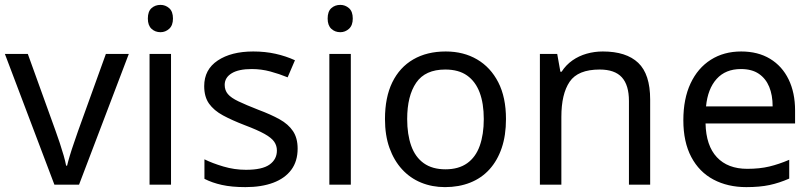

<svg xmlns="http://www.w3.org/2000/svg" viewBox="-20 -757 3330 787"><path d="M203 0 0 -536H94L208 -220Q216 -198 225 -171Q234 -144 241 -119.5Q248 -95 251 -78H255Q259 -95 266.5 -120Q274 -145 283.5 -172Q293 -199 300 -220L414 -536H508L304 0Z M681 -536V0H593V-536ZM638 -737Q658 -737 673.5 -723.5Q689 -710 689 -681Q689 -653 673.5 -639Q658 -625 638 -625Q616 -625 601 -639Q586 -653 586 -681Q586 -710 601 -723.5Q616 -737 638 -737Z M1200 -148Q1200 -96 1174 -61Q1148 -26 1100 -8Q1052 10 986 10Q930 10 889.5 1Q849 -8 818 -24V-104Q850 -88 895.5 -74.5Q941 -61 988 -61Q1055 -61 1085 -82.5Q1115 -104 1115 -140Q1115 -160 1104 -176Q1093 -192 1064.5 -208Q1036 -224 983 -244Q931 -264 894 -284Q857 -304 837 -332Q817 -360 817 -404Q817 -472 872.5 -509Q928 -546 1018 -546Q1067 -546 1109.5 -536.5Q1152 -527 1189 -510L1159 -440Q1125 -454 1088 -464Q1051 -474 1012 -474Q958 -474 929.5 -456.5Q901 -439 901 -409Q901 -387 914 -371.5Q927 -356 957.5 -341.5Q988 -327 1039 -307Q1090 -288 1126 -268Q1162 -248 1181 -219.5Q1200 -191 1200 -148Z M1418 -536V0H1330V-536ZM1375 -737Q1395 -737 1410.5 -723.5Q1426 -710 1426 -681Q1426 -653 1410.5 -639Q1395 -625 1375 -625Q1353 -625 1338 -639Q1323 -653 1323 -681Q1323 -710 1338 -723.5Q1353 -737 1375 -737Z M2054 -269Q2054 -202 2036.5 -150.5Q2019 -99 1986.5 -63Q1954 -27 1907.5 -8.5Q1861 10 1804 10Q1751 10 1706 -8.5Q1661 -27 1628 -63Q1595 -99 1576.5 -150.5Q1558 -202 1558 -269Q1558 -358 1588 -419.5Q1618 -481 1674 -513.5Q1730 -546 1807 -546Q1880 -546 1935.5 -513.5Q1991 -481 2022.5 -419.5Q2054 -358 2054 -269ZM1649 -269Q1649 -206 1665.5 -159.5Q1682 -113 1717 -88Q1752 -63 1806 -63Q1860 -63 1895 -88Q1930 -113 1946.5 -159.5Q1963 -206 1963 -269Q1963 -333 1946 -378Q1929 -423 1894.5 -447.5Q1860 -472 1805 -472Q1723 -472 1686 -418Q1649 -364 1649 -269Z M2451 -546Q2547 -546 2596 -499.5Q2645 -453 2645 -349V0H2558V-343Q2558 -408 2529 -440Q2500 -472 2438 -472Q2349 -472 2315 -422Q2281 -372 2281 -278V0H2193V-536H2264L2277 -463H2282Q2300 -491 2326.5 -509.5Q2353 -528 2385 -537Q2417 -546 2451 -546Z M3018 -546Q3087 -546 3136.5 -516Q3186 -486 3212.5 -431.5Q3239 -377 3239 -304V-251H2872Q2874 -160 2918.5 -112.5Q2963 -65 3043 -65Q3094 -65 3133.5 -74.5Q3173 -84 3215 -102V-25Q3174 -7 3134 1.5Q3094 10 3039 10Q2963 10 2904.5 -21Q2846 -52 2813.5 -113.5Q2781 -175 2781 -264Q2781 -352 2810.5 -415Q2840 -478 2893.5 -512Q2947 -546 3018 -546ZM3017 -474Q2954 -474 2917.5 -433.5Q2881 -393 2874 -321H3147Q3147 -367 3133 -401Q3119 -435 3090.5 -454.5Q3062 -474 3017 -474Z"/></svg>

Font: utamil15
Style: Book
Weight: 400
Designer: Jelle Bosma - Monotype Design Team
Foundry: Monotype Imaging Inc.
Version: Version 2.003